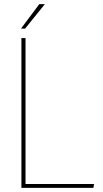

<svg xmlns="http://www.w3.org/2000/svg" viewBox="-20 -913 500 933"><path d="M84 -728H104V-19H437L434 0H84ZM82 -774 171 -893H198L102 -774Z"/></svg>

Font: Murecho Thin
Style: Regular
Weight: 100
Designer: Neil Summerour
Foundry: Positype
Version: Version 1.010